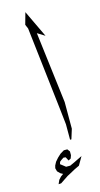

<svg xmlns="http://www.w3.org/2000/svg" viewBox="-119 -623 433 829"><g transform="rotate(-15 97.5 -208.5)"><path d="M161.1 77.1 139.6 114.3 117.2 125 97.7 135.7 81.1 144.5 66.4 154.3 45.9 168 34.2 168.9 42 151.4 52.7 139.6 64.5 130.9 53.7 125 42 113.3 38.1 98.6 41 86.9 48.8 72.3 61.5 57.6 76.2 43.9 93.8 33.2H109.4L118.2 44.9V61.5L113.3 75.2L102.5 81.1L93.8 64.5L84 63.5L72.3 71.3L65.4 77.1L62.5 86.9L75.2 96.7L85 104.5H103.5L125 94.7L138.7 87.9ZM87.9 -585.9 145.5 -464.8 112.3 -485.4 151.4 -167V-47.9L137.7 -3.9H131.8V-73.2L124 -143.6L81.1 -514.6L73.2 -533.2Z"/></g></svg>

Font: LaylaThuluth
Style: Regular
Weight: 400
Version: Version 2.0